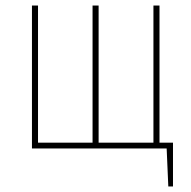

<svg xmlns="http://www.w3.org/2000/svg" viewBox="-20 -539 695 697"><path d="M559 -21H608V138H591L585 0H96V-519H118V-21H316V-519H338V-21H537V-519H559Z"/></svg>

Font: Fira Sans Extra Condensed Thin
Style: Regular
Weight: 250
Width: 1
Designer: Carrois Corporate & Edenspiekermann AG
Foundry: Carrois Corporate GbR & Edenspiekermann AG
Version: Version 4.203